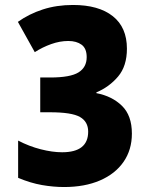

<svg xmlns="http://www.w3.org/2000/svg" viewBox="-20 -744 603 773"><path d="M238 9Q195 9 149 1Q103 -7 53 -28V-178Q97 -155 144 -143Q191 -131 230 -131Q335 -131 335 -214Q335 -254 302 -273Q269 -292 181 -292H142V-432H182Q263 -432 296 -452.5Q329 -473 329 -514Q329 -549 308.5 -564Q288 -579 255 -579Q221 -579 186 -566.5Q151 -554 120 -534L52 -656Q97 -688 152.5 -706Q208 -724 274 -724Q377 -724 434 -679Q491 -634 491 -548Q491 -478 455.5 -436Q420 -394 368 -372V-369Q431 -357 471 -318Q511 -279 511 -206Q511 -141 477.5 -92.5Q444 -44 382.5 -17.5Q321 9 238 9Z"/></svg>

Font: Noto Sans Mono SemiCondensed Black
Style: Regular
Weight: 900
Width: 4
Designer: Monotype Design Team
Foundry: Monotype Imaging Inc.
Version: Version 2.014; ttfautohint (v1.8.4.7-5d5b)